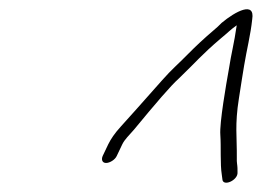

<svg xmlns="http://www.w3.org/2000/svg" viewBox="-20 -647 559 410"><path d="M229.3 -314 241.2 -339C246.7 -350 254.9 -357 266 -370C313 -427 344.7 -464 361.5 -479C400.1 -516 409.3 -529 451.6 -565C466.4 -577 471.3 -583 485.5 -593C479.8 -553 474.2 -535 468.5 -498C463.3 -469 448.4 -384 450.5 -359C452.3 -333 449.9 -297 453.6 -274L454.8 -265C455.1 -247 488.8 -262 487.2 -279L487.1 -288C487 -294 485.2 -301 485.7 -309C486.2 -355 481.1 -380 490.2 -437C495.3 -469 498.6 -492 501.3 -507C506.7 -540 515.2 -573 518.6 -606C524.9 -645 483 -623 453.1 -598C448.5 -593 442.9 -588 434.7 -581C417 -566 398.6 -549 380.9 -531C360.3 -510 346.8 -499 326.5 -476C281.4 -425 251.9 -392 238.2 -377C224.5 -362 216.7 -350 211.2 -339L199.3 -314C195.8 -306 198.5 -299 206.5 -299C214.5 -299 225.8 -306 229.3 -314Z"/></svg>

Font: MewTooHand
Style: UltIta
Weight: 400
Designer: Mew Too, Robert Jablonski
Version: Version 0.77